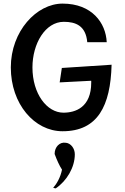

<svg xmlns="http://www.w3.org/2000/svg" viewBox="-20 -725 693 1065"><path d="M599 -366 323 -348 311 -268 486 -277V-267C486 -129 398 -100 332 -100C240 -100 160 -205 160 -351C160 -483 231 -604 334 -604C399 -604 456 -583 464 -491H572C567 -598 490 -705 327 -705C183 -705 40 -552 40 -351C40 -148 171 3 327 3C522 3 593 -137 599 -366ZM283 129C295 162 310 195 324 216C315 260 295 294 275 317C278 318 285 319 289 320C351 278 395 203 395 131C395 98 373 70 346 67H345C311 61 283 90 283 129Z"/></svg>

Font: Bluebird
Style: LiNrw
Weight: 300
Designer: Jasper
Foundry: Cannot Into Space Fonts
Version: Version 0.98